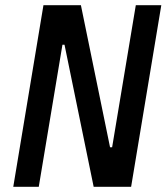

<svg xmlns="http://www.w3.org/2000/svg" viewBox="-20 -718 640 738"><path d="M340 0H484L600 -698H502L411 -152H403L291 -698H147L31 0H129L220 -546H228Z"/></svg>

Font: IBM Mono Medium
Style: Italic
Weight: 500
Italic angle: -9°
Monospace: yes
Designer: Mike Abbink, Paul van der Laan, Pieter van Rosmalen
Foundry: Bold Monday
Version: Version 2.3